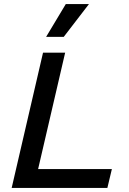

<svg xmlns="http://www.w3.org/2000/svg" viewBox="-20 -917 631 937"><path d="M166 -92H526L504 0H37L190 -660H298ZM301 -897H414L291 -737H205Z"/></svg>

Font: Work Sans Medium
Style: Italic
Weight: 500
Italic angle: -13°
Designer: Wei Huang
Foundry: Wei Huang
Version: Version 2.012; ttfautohint (v1.8.3)